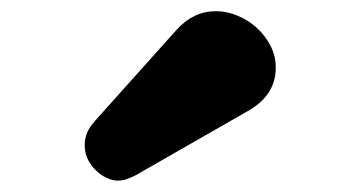

<svg xmlns="http://www.w3.org/2000/svg" viewBox="-20 -747 642 342"><path d="M294.9 -694.3Q324.7 -727.1 364.7 -727.1Q383.8 -727.1 402.8 -719.2Q421.9 -711.4 437 -697.8Q452.1 -684.1 461.7 -665.8Q471.2 -647.5 471.2 -626.5Q471.2 -578.1 423.3 -550.3L222.2 -435.1Q213.4 -430.7 206.1 -428Q198.7 -425.3 189.5 -425.3Q180.7 -425.3 170.4 -429.9Q160.2 -434.6 151.4 -442.9Q142.6 -451.2 136.7 -462.6Q130.9 -474.1 130.9 -488.3Q130.9 -512.7 148.9 -530.8L147.5 -529.8Z"/></svg>

Font: Erica Type
Style: Bold
Weight: 700
Designer: Peter Wiegel
Foundry: Peter Wiegel
Version: Version 1.000 2010 initial release